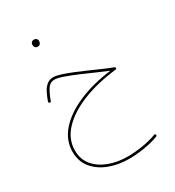

<svg xmlns="http://www.w3.org/2000/svg" viewBox="-215 -772 1070 1174"><g transform="rotate(-30 320.0 -185.5)"><path d="M184.1 -626Q184.1 -633.8 190.2 -640.6Q196.3 -647.5 208.5 -647.5Q221.7 -647.5 228 -637.7Q231.9 -631.8 231.9 -625Q231.9 -616.2 226.6 -607.2Q221.2 -598.1 207 -598.1Q197.8 -598.1 192.6 -603Q187.5 -607.9 185.5 -614.3Q184.1 -619.6 184.1 -626ZM194.8 -389.6Q214.8 -389.6 247.8 -379.2Q280.8 -368.7 321 -352.3Q361.3 -335.9 403.1 -317.4Q444.8 -298.8 483.4 -282Q522 -265.1 550.8 -254.9Q556.2 -252.9 556.2 -247.1Q556.2 -239.3 549.8 -238.8Q414.6 -223.6 310.1 -181.9Q205.6 -140.1 146 -77.1Q86.4 -14.2 86.4 65.4Q86.4 128.4 122.6 171.4Q158.7 214.4 218.3 236.6Q277.8 258.8 348.1 258.8Q397.5 258.8 453.6 250Q509.8 241.2 552.7 224.6Q561 220.7 564 229.5Q566.9 236.8 558.6 240.2Q514.2 257.3 456.5 266.4Q398.9 275.4 348.1 275.4Q274.4 275.4 210.9 251.5Q147.5 227.5 108.6 180.7Q69.8 133.8 69.8 65.4Q69.8 -16.1 127.2 -80.8Q184.6 -145.5 285.6 -189Q386.7 -232.4 518.1 -249Q484.4 -262.7 437.7 -283.4Q391.1 -304.2 343 -324.7Q294.9 -345.2 255.1 -359.1Q215.3 -373 194.8 -373Q161.6 -373 142.8 -342Q124 -311 109.9 -270.5Q109.4 -267.6 106 -265.6Q102.5 -263.7 98.6 -265.1Q96.2 -266.1 93.8 -269.5Q91.3 -272.9 93.3 -276.4Q103.5 -305.7 116.5 -331.5Q129.4 -357.4 148.4 -373.5Q167.5 -389.6 194.8 -389.6Z"/></g></svg>

Font: Mikhak-DS1-FD Thin
Style: Regular
Weight: 100
Designer: Amin Abedi
Version: Version 3.2